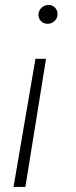

<svg xmlns="http://www.w3.org/2000/svg" viewBox="-20 -567 307 772"><path d="M122.5 -330.6H165.1L82 184.7H34.4ZM134.6 -508.9Q134.9 -517 138.3 -524Q141.7 -530.9 147.2 -536Q152.7 -541.2 159.8 -544.2Q166.9 -547.2 174.7 -547.2Q182.9 -547.2 189.8 -544.2Q196.7 -541.2 201.5 -536Q206.3 -530.9 209 -524Q211.6 -517 211.3 -508.9Q211.3 -501.1 207.9 -494.1Q204.5 -487.2 199 -482.1Q193.5 -476.9 186.3 -474.1Q179 -471.2 171.2 -471.2Q163.4 -471.2 156.4 -474.3Q149.5 -477.3 144.5 -482.4Q139.6 -487.6 136.9 -494.5Q134.2 -501.4 134.6 -508.9Z"/></svg>

Font: Inter P Extra Light
Style: Italic
Weight: 200
Italic angle: 9.39999°
Designer: Rasmus Andersson
Foundry: rsms
Version: Version 3.018;git-588b23468